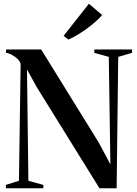

<svg xmlns="http://www.w3.org/2000/svg" viewBox="-20 -1008 732 1028"><path d="M11.5 0V-18L81.5 -40L90.5 -666Q87 -679.5 74 -692.2Q61 -705 44 -714.2Q27 -723.5 12.5 -725V-743H200.5L508 -246L571 -128L562.5 -703.5L485 -725V-743H687V-725L613 -703.5L604.5 0H512.5L176.5 -542L124.5 -636L132 -40L212 -18V0ZM346 -796.5 320.5 -816 456 -988 527 -927.5Q513.5 -911.5 493 -893.2Q472.5 -875 447.8 -856.8Q423 -838.5 397.2 -822.8Q371.5 -807 347.5 -796.5Z"/></svg>

Font: Merriweather 144pt SemiBold
Style: Regular
Weight: 600
Version: Version 2.100